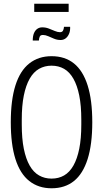

<svg xmlns="http://www.w3.org/2000/svg" viewBox="-20 -1000 554 1032"><path d="M257 12Q187 12 137.5 -27Q88 -66 63 -145Q38 -224 38 -343Q38 -462 63 -541Q88 -620 137.5 -659Q187 -698 257 -698Q329 -698 377.5 -659Q426 -620 451 -541Q476 -462 476 -343Q476 -224 451 -145Q426 -66 377.5 -27Q329 12 257 12ZM257 -40Q295 -40 324.5 -57Q354 -74 374.5 -110Q395 -146 406 -200.5Q417 -255 417 -331V-356Q417 -432 406 -486.5Q395 -541 374.5 -577Q354 -613 324.5 -630Q295 -647 257 -647Q220 -647 190 -630Q160 -613 139.5 -577Q119 -541 108 -486.5Q97 -432 97 -356V-331Q97 -255 108 -200.5Q119 -146 139.5 -110Q160 -74 190 -57Q220 -40 257 -40ZM156 -782Q156 -806 162.5 -821.5Q169 -837 180.5 -845Q192 -853 207 -853Q226 -853 242.5 -846.5Q259 -840 274.5 -833.5Q290 -827 302 -827Q314 -827 318.5 -835Q323 -843 324 -856H357Q358 -834 351 -818Q344 -802 332.5 -793.5Q321 -785 306 -785Q287 -785 270.5 -792Q254 -799 239 -805.5Q224 -812 211 -812Q198 -812 194 -804Q190 -796 189 -782ZM164 -936V-980H349V-936Z"/></svg>

Font: Archivo ExtraCondensed ExtraLight
Style: Regular
Weight: 250
Width: 2
Designer: Hector Gatti
Foundry: Omnibus-Type
Version: Version 2.001